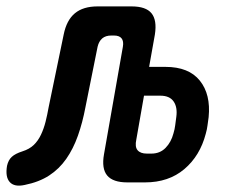

<svg xmlns="http://www.w3.org/2000/svg" viewBox="-111 -570 731 600"><path d="M88 -462Q97 -507 123 -528.5Q149 -550 194 -550H300Q345 -550 362.5 -528.5Q380 -507 373 -462L355 -361H406Q479 -361 513.5 -318Q548 -275 541 -204Q539 -191 537.5 -178.5Q536 -166 532 -152Q514 -83 465 -41.5Q416 0 342 0H287Q242 0 224 -21.5Q206 -43 214 -88L273 -424Q276 -441 269 -450Q262 -459 245 -459H237Q219 -459 208.5 -450Q198 -441 194 -424L156 -235Q147 -187 132.5 -146Q118 -105 96 -73.5Q74 -42 42.5 -21.5Q11 -1 -34 8Q-66 15 -80.5 -1Q-95 -17 -89 -52Q-85 -70 -74 -80Q-63 -90 -41 -97Q-19 -104 -5.5 -117Q8 -130 17 -149Q26 -168 31.5 -190Q37 -212 41 -235ZM339 -271 315 -134Q310 -111 319 -100.5Q328 -90 348 -90H362Q389 -90 406.5 -108Q424 -126 431 -153Q435 -166 436.5 -178.5Q438 -191 440 -205Q444 -235 431.5 -253Q419 -271 390 -271Z"/></svg>

Font: Maple Mono SemiBold
Style: Italic
Weight: 600
Italic angle: -10°
Monospace: yes
Designer: subframe7536
Version: Version 7.000